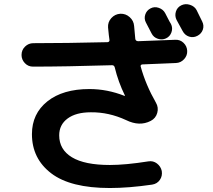

<svg xmlns="http://www.w3.org/2000/svg" viewBox="-20 -857 1040 936"><path d="M785.2 -793Q790 -784.2 798.8 -766.6Q807.6 -749 813.5 -740.2Q823.2 -720.7 815.9 -699.7Q808.6 -678.7 789.1 -669.9Q770.5 -661.1 749.5 -668Q728.5 -674.8 718.8 -694.3Q713.9 -703.1 705.1 -720.7Q696.3 -738.3 691.4 -747.1Q681.6 -765.6 688 -785.6Q694.3 -805.7 713.4 -815.9Q732.4 -826.2 753.9 -818.8Q775.4 -811.5 785.2 -793ZM938.5 -807.6Q943.4 -797.9 952.6 -778.8Q961.9 -759.8 965.8 -752Q975.6 -732.4 968.8 -712.4Q961.9 -692.4 941.9 -682.1Q921.9 -671.9 901.4 -678.7Q880.9 -685.5 870.1 -706.1Q861.3 -723.6 840.8 -759.8Q831.1 -779.3 837.4 -800.3Q843.8 -821.3 863.8 -831.1Q883.8 -840.8 906.2 -833.5Q928.7 -826.2 938.5 -807.6ZM140.6 -532.2Q117.2 -532.2 101.1 -549.3Q85 -566.4 85 -588.9Q85 -613.3 102.1 -629.9Q119.1 -646.5 142.6 -646.5Q301.8 -646.5 503.9 -651.4Q508.8 -651.4 511.7 -654.8Q514.6 -658.2 513.7 -662.1Q510.7 -680.7 506.8 -722.7Q504.9 -749 522.5 -768.6Q540 -788.1 566.4 -790Q592.8 -791 612.3 -773.4Q631.8 -755.9 633.8 -730.5Q638.7 -672.9 639.6 -667Q641.6 -656.2 654.3 -656.2Q773.4 -660.2 835 -663.1Q858.4 -664.1 875 -647.9Q891.6 -631.8 892.6 -608.9Q893.6 -585.9 877.4 -568.4Q861.3 -550.8 837.9 -549.8Q811.5 -548.8 756.8 -546.4Q702.1 -543.9 673.8 -543Q669.9 -543 667 -539.6Q664.1 -536.1 666 -532.2Q690.4 -443.4 740.2 -356.4Q753.9 -333 746.6 -306.6Q739.3 -280.3 714.8 -267.6Q660.2 -239.3 594.7 -271.5Q510.7 -310.5 422.9 -309.6Q350.6 -309.6 309.6 -279.3Q268.6 -249 268.6 -197.3Q268.6 -127.9 330.6 -90.3Q392.6 -52.7 515.6 -52.7Q591.8 -52.7 703.1 -70.3Q726.6 -74.2 745.1 -60.1Q763.7 -45.9 768.6 -23.4Q772.5 1 759.3 20Q746.1 39.1 721.7 43Q607.4 59.6 515.6 59.6Q323.2 59.6 229.5 -12.2Q135.7 -84 135.7 -203.1Q135.7 -302.7 210.9 -362.8Q286.1 -422.9 416 -422.9Q502.9 -422.9 586.9 -389.6H588.9V-391.6Q556.6 -457 539.1 -529.3Q536.1 -539.1 526.4 -539.1Q299.8 -532.2 140.6 -532.2Z"/></svg>

Font: Rounded-X Mgen+ 1mn bold
Style: Bold
Weight: 700
Designer: [Source Han Sans]
Ryoko NISHIZUKA  (kana & ideographs); Paul D. Hunt (Latin, Greek & Cyrillic); Wenlong ZHANG  (bopomofo
Version: Version 1.059.20150602